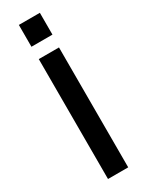

<svg xmlns="http://www.w3.org/2000/svg" viewBox="-246 -992 789 1029"><g transform="rotate(-30 148.5 -477.0)"><path d="M211 -742H86V0H211ZM215 -819V-954H85V-819Z"/></g></svg>

Font: Morrison SemiBold
Style: Regular
Weight: 600
Designer: Pablo Impallari, Rodrigo Fuenzalida (Modified by Dan O. Williams)
Version: Version 0.030; ttfautohint (v1.8.1)